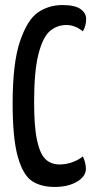

<svg xmlns="http://www.w3.org/2000/svg" viewBox="-20 -730 381 760"><path d="M321 -655Q321 -628 308 -606Q277 -631 243 -631Q206 -631 178 -607.5Q150 -584 132.5 -517Q115 -450 115 -325Q115 -227 127 -173Q139 -119 161 -99Q183 -79 215 -79Q243 -79 268 -88.5Q293 -98 308 -111Q320 -85 320 -62Q320 -32 285 -11Q250 10 196 10Q142 10 106.5 -13.5Q71 -37 50.5 -109.5Q30 -182 30 -321Q30 -480 59 -566Q88 -652 130.5 -681Q173 -710 227 -710Q277 -710 299 -694Q321 -678 321 -655Z"/></svg>

Font: Yanone Kaffeesatz
Style: Regular
Weight: 400
Designer: Yanone (Cyrillic: Daniel Pouzeot & Huerta Tipografica)
Foundry: Yanone
Version: Version 1.100;PS 001.100;hotconv 1.0.70;makeotf.lib2.5.58329